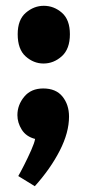

<svg xmlns="http://www.w3.org/2000/svg" viewBox="-20 -488 313 662"><path d="M100 154 43 119Q50 107 63 81.5Q76 56 87.5 30Q99 4 101 -9Q70 -17 55 -41Q40 -65 40 -91Q40 -126 63.5 -154.5Q87 -183 129 -183Q173 -183 195.5 -155Q218 -127 218 -86Q218 -31 186 31.5Q154 94 100 154ZM130 -269Q96 -269 68.5 -293.5Q41 -318 41 -370Q41 -420 69 -444Q97 -468 131 -468Q166 -468 193.5 -444Q221 -420 221 -370Q221 -319 193 -294Q165 -269 130 -269Z"/></svg>

Font: Yaldevi
Style: Bold
Weight: 700
Designer: Sol Matas, Rajitha Manaperi, Kosala Senevirathne
Foundry: Mooniak
Version: Version 1.100